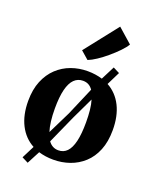

<svg xmlns="http://www.w3.org/2000/svg" viewBox="-173 -986 943 1166"><g transform="rotate(20 298.0 -403.5)"><path d="M152 81.5 111.5 61 153 -21Q92.5 -53.5 59.5 -118Q26.5 -182.5 26.5 -273Q26.5 -347 49.2 -402Q72 -457 111 -493.5Q150 -530 200 -548Q250 -566 305.5 -566Q331.5 -566 355.2 -562.5Q379 -559 400.5 -552.5L445.5 -641L487 -620L444.5 -534Q505.5 -500.5 537.8 -436Q570 -371.5 570 -281.5Q570 -206 547.5 -150.8Q525 -95.5 485.8 -59.8Q446.5 -24 396.5 -6.5Q346.5 11 291 11Q265 11 241.2 7.5Q217.5 4 196 -2.5ZM212.5 -139 284.5 -285 362.5 -467Q351 -484 335.2 -492.8Q319.5 -501.5 298.5 -501.5Q265 -501.5 241.8 -478.5Q218.5 -455.5 206.5 -407.8Q194.5 -360 194.5 -285Q194.5 -240 199 -203.2Q203.5 -166.5 212.5 -139ZM300.5 -53Q334 -53 356.2 -76Q378.5 -99 390 -147Q401.5 -195 401.5 -270Q401.5 -312.5 397.8 -348.8Q394 -385 385.5 -412L318 -270.5L236 -87.5Q247.5 -71 263.8 -62Q280 -53 300.5 -53ZM279.5 -629.5 229 -673.5 397.5 -887.5 490.5 -805.5Q477.5 -783.5 451.8 -757Q426 -730.5 395 -704.2Q364 -678 333.8 -658Q303.5 -638 281 -629.5Z"/></g></svg>

Font: Merriweather 28pt ExtraBold
Style: Regular
Weight: 800
Version: Version 2.100